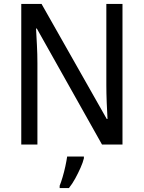

<svg xmlns="http://www.w3.org/2000/svg" viewBox="-20 -734 730 975"><path d="M602 0H498L167 -589H163Q165 -552 167.5 -505.5Q170 -459 170 -413V0H88V-714H191L522 -130H526Q524 -161 522 -211Q520 -261 520 -302V-714H602ZM406 70Q401 91 389 118Q377 145 362 172.5Q347 200 330 221H283V209Q290 192 298 165Q306 138 312 110Q318 82 321 61H406Z"/></svg>

Font: Noto Sans Thai SemCond
Style: Regular
Weight: 400
Width: 4
Designer: Monotype Design Team
Foundry: Monotype Imaging Inc.
Version: Version 2.002; ttfautohint (v1.8.4.7-5d5b)